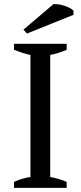

<svg xmlns="http://www.w3.org/2000/svg" viewBox="-20 -913 392 933"><path d="M304 0H48V-29Q87 -47 128 -53V-646Q108 -650 88 -656.5Q68 -663 48 -671V-700H304V-671Q286 -663 265 -656.5Q244 -650 224 -646V-53Q245 -49 266 -43Q287 -37 304 -29ZM240 -893Q243 -893 247 -893Q254 -893 263 -892Q277 -890 291.5 -885.5Q306 -881 318.5 -874.5Q331 -868 337 -861V-841L111 -750L94 -769Z"/></svg>

Font: PTSerif
Style: Regular
Weight: 400
Designer: A.Korolkova, O.Umpeleva, V.Yefimov
Foundry: ParaType Ltd
Version: Version 1.000W OFL; ttfautohint (v1.2) -l 8 -r 50 -G 200 -x 